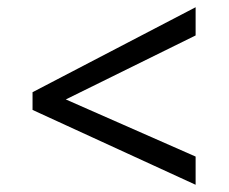

<svg xmlns="http://www.w3.org/2000/svg" viewBox="-20 -588 632 531"><path d="M70 -284V-333L521 -568V-490L162 -313L521 -155V-77Z"/></svg>

Font: uhindi25
Style: Book
Weight: 400
Designer: Jelle Bosma - Monotype Design Team
Foundry: Monotype Imaging Inc.
Version: Version 2.003